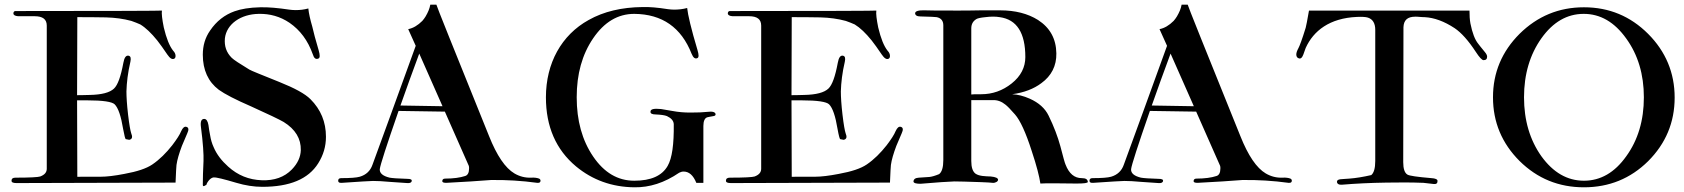

<svg xmlns="http://www.w3.org/2000/svg" viewBox="-20 -778 7166 817"><path d="M777 -211C784 -226 783 -235 774 -238C765 -241 758 -235 751 -220C745 -205 732 -185 713 -160C687 -127 659 -99 628 -78C603 -61 564 -48 509 -38C468 -30 434 -26 409 -26C332 -26 298 -26 309 -25L308 -351H352C418 -351 457 -345 468 -334C483 -319 495 -284 504 -229C509 -201 513 -187 515 -186C523 -184 528 -183 530 -183C543 -186 545 -195 538 -212C535 -221 530 -247 525 -290C520 -333 518 -366 518 -389C519 -426 524 -469 535 -516C538 -531 536 -539 527 -541C516 -543 509 -533 505 -511C494 -452 481 -416 465 -401C447 -384 413 -375 362 -374C333 -373 315 -373 308 -373L309 -705C343 -705 384 -705 431 -704C470 -703 506 -698 539 -689C553 -684 566 -679 577 -674C600 -660 624 -637 649 -606C661 -591 675 -571 692 -546C703 -530 712 -524 721 -528C725 -530 727 -534 727 -540C727 -547 724 -555 717 -562C701 -582 688 -615 677 -661C670 -696 667 -720 669 -733C670 -732 463 -731 49 -731C41 -732 37 -728 37 -721C37 -714 44 -710 57 -709C57 -709 80 -709 127 -709C162 -709 179 -696 179 -669V-60C179 -45 170 -34 151 -27C142 -24 107 -22 46 -22C35 -22 29 -18 29 -9C29 -2 36 1 50 1L727 -1C729 -45 730 -70 731 -76C734 -98 742 -125 754 -157L777 -211Z M1336 -564C1323 -608 1314 -641 1309 -664C1300 -695 1294 -721 1292 -742C1274 -737 1256 -735 1237 -735C1228 -735 1219 -736 1211 -737C1164 -744 1122 -748 1087 -747C1042 -746 1006 -740 978 -730C936 -715 901 -688 874 -648C853 -618 843 -584 843 -545C843 -480 866 -430 911 -396C936 -378 982 -354 1049 -325C1122 -292 1168 -270 1187 -259C1237 -228 1261 -188 1260 -139C1259 -110 1247 -83 1222 -57C1190 -24 1147 -9 1094 -11C1039 -13 992 -32 951 -69C923 -94 902 -121 889 -152C882 -167 877 -184 874 -203C871 -217 869 -231 867 -246C864 -263 858 -272 849 -272C837 -272 832 -261 835 -238C844 -169 847 -120 846 -93C844 -53 843 -20 843 7C843 12 844 14 847 14C849 14 852 12 857 9H859C858 10 858 10 858 10C858 3 873 -22 889 -23C900 -24 932 -16 986 0C1023 11 1060 17 1096 17C1213 17 1292 -16 1334 -83C1356 -118 1367 -155 1367 -196C1367 -259 1345 -312 1301 -356C1278 -379 1234 -403 1169 -429C1092 -460 1049 -477 1041 -482C1000 -507 975 -523 966 -532C943 -555 934 -582 937 -615C944 -676 1005 -718 1081 -719C1128 -720 1172 -708 1212 -681C1257 -650 1290 -606 1311 -547C1316 -530 1324 -524 1335 -529C1342 -532 1342 -543 1336 -564Z M2274 -18C2266 -21 2255 -23 2240 -22C2215 -21 2191 -27 2169 -40C2130 -63 2094 -116 2061 -199C1911 -570 1836 -757 1837 -758H1811C1808 -741 1801 -725 1791 -708C1787 -701 1782 -695 1777 -689C1758 -670 1738 -658 1717 -654L1749 -583C1675 -379 1614 -210 1565 -77C1556 -51 1538 -34 1511 -26C1497 -22 1471 -20 1432 -20C1423 -20 1419 -16 1419 -9C1419 -2 1424 1 1435 0C1511 -5 1555 -8 1567 -8C1584 -8 1609 -7 1640 -4L1713 1C1724 2 1731 -1 1732 -8C1733 -14 1727 -17 1713 -17C1674 -18 1649 -20 1638 -22C1609 -29 1595 -41 1596 -58C1598 -76 1625 -159 1676 -306L1873 -303L1975 -72C1976 -69 1976 -65 1976 -61C1976 -43 1970 -32 1959 -29C1938 -22 1909 -18 1874 -18C1866 -18 1862 -14 1862 -7C1862 -2 1868 0 1879 0C1956 -4 2020 -8 2069 -12C2134 -13 2200 -9 2266 0C2275 1 2280 -2 2280 -9C2280 -13 2278 -16 2274 -18ZM1684 -329C1709 -399 1735 -473 1764 -550L1863 -326Z M2847 -250C2848 -164 2840 -105 2821 -72C2797 -30 2750 -9 2679 -9C2609 -9 2551 -43 2504 -112C2457 -181 2434 -265 2434 -364C2434 -463 2457 -546 2504 -615C2551 -684 2609 -719 2679 -719C2798 -718 2879 -661 2923 -549C2930 -532 2938 -526 2948 -531C2954 -534 2954 -545 2948 -565C2921 -655 2907 -715 2904 -744C2886 -739 2867 -737 2848 -737C2839 -737 2831 -738 2822 -739C2778 -746 2742 -749 2714 -748C2625 -747 2549 -729 2485 -693C2369 -629 2303 -509 2303 -364C2303 -239 2346 -141 2431 -70C2501 -12 2584 18 2679 19C2744 20 2807 0 2870 -43C2876 -46 2882 -48 2889 -48C2912 -48 2930 -32 2943 0H2973V-242C2973 -263 2979 -276 2990 -279C2992 -280 3001 -281 3016 -284C3022 -285 3025 -287 3025 -292C3024 -301 3012 -305 2990 -302C2973 -300 2949 -299 2917 -299C2892 -299 2866 -301 2840 -306L2793 -314C2763 -317 2748 -314 2748 -303C2747 -295 2755 -291 2770 -291C2792 -290 2808 -288 2818 -284C2837 -275 2846 -264 2847 -250Z M3817 -211C3824 -226 3823 -235 3814 -238C3805 -241 3798 -235 3791 -220C3785 -205 3772 -185 3753 -160C3727 -127 3699 -99 3668 -78C3643 -61 3604 -48 3549 -38C3508 -30 3474 -26 3449 -26C3372 -26 3338 -26 3349 -25L3348 -351H3392C3458 -351 3497 -345 3508 -334C3523 -319 3535 -284 3544 -229C3549 -201 3553 -187 3555 -186C3563 -184 3568 -183 3570 -183C3583 -186 3585 -195 3578 -212C3575 -221 3570 -247 3565 -290C3560 -333 3558 -366 3558 -389C3559 -426 3564 -469 3575 -516C3578 -531 3576 -539 3567 -541C3556 -543 3549 -533 3545 -511C3534 -452 3521 -416 3505 -401C3487 -384 3453 -375 3402 -374C3373 -373 3355 -373 3348 -373L3349 -705C3383 -705 3424 -705 3471 -704C3510 -703 3546 -698 3579 -689C3593 -684 3606 -679 3617 -674C3640 -660 3664 -637 3689 -606C3701 -591 3715 -571 3732 -546C3743 -530 3752 -524 3761 -528C3765 -530 3767 -534 3767 -540C3767 -547 3764 -555 3757 -562C3741 -582 3728 -615 3717 -661C3710 -696 3707 -720 3709 -733C3710 -732 3503 -731 3089 -731C3081 -732 3077 -728 3077 -721C3077 -714 3084 -710 3097 -709C3097 -709 3120 -709 3167 -709C3202 -709 3219 -696 3219 -669V-60C3219 -45 3210 -34 3191 -27C3182 -24 3147 -22 3086 -22C3075 -22 3069 -18 3069 -9C3069 -2 3076 1 3090 1L3767 -1C3769 -45 3770 -70 3771 -76C3774 -98 3782 -125 3794 -157L3817 -211Z M4609 -4C4608 -15 4600 -20 4583 -20C4552 -20 4529 -39 4514 -78C4511 -84 4504 -110 4492 -156C4481 -196 4465 -239 4442 -286C4427 -317 4400 -341 4362 -358C4335 -370 4310 -376 4287 -377C4338 -384 4379 -400 4411 -424C4454 -455 4476 -498 4475 -551C4474 -613 4448 -660 4397 -693C4354 -720 4300 -734 4236 -734H4153C4111 -733 4080 -733 4059 -733C3978 -733 3931 -733 3917 -734C3889 -735 3875 -731 3874 -722C3874 -713 3882 -708 3897 -708C3938 -707 3961 -706 3966 -705C3985 -701 3994 -689 3994 -670V-97C3994 -66 3988 -46 3976 -37C3959 -30 3945 -26 3935 -25L3890 -22C3875 -21 3868 -16 3867 -6C3867 2 3882 4 3897 4C3966 -2 4014 -5 4041 -6C4060 -6 4097 -5 4153 -3C4180 -2 4197 -1 4204 0C4216 1 4227 -6 4227 -13C4227 -20 4217 -25 4196 -27C4173 -28 4147 -28 4131 -39C4119 -48 4113 -66 4113 -93V-352H4204C4224 -353 4242 -346 4258 -333C4266 -327 4280 -313 4299 -291C4321 -266 4345 -214 4370 -136C4391 -73 4403 -26 4407 3C4421 2 4440 2 4464 2C4527 3 4559 3 4560 3C4593 3 4609 1 4609 -4ZM4343 -535C4343 -492 4324 -454 4285 -423C4246 -392 4203 -377 4155 -377C4132 -377 4118 -377 4113 -376V-657C4113 -675 4120 -688 4135 -697C4140 -700 4152 -703 4173 -705C4196 -708 4217 -708 4234 -705C4307 -695 4343 -638 4343 -535Z M5471 -18C5463 -21 5452 -23 5437 -22C5412 -21 5388 -27 5366 -40C5327 -63 5291 -116 5258 -199C5108 -570 5033 -757 5034 -758H5008C5005 -741 4998 -725 4988 -708C4984 -701 4979 -695 4974 -689C4955 -670 4935 -658 4914 -654L4946 -583C4872 -379 4811 -210 4762 -77C4753 -51 4735 -34 4708 -26C4694 -22 4668 -20 4629 -20C4620 -20 4616 -16 4616 -9C4616 -2 4621 1 4632 0C4708 -5 4752 -8 4764 -8C4781 -8 4806 -7 4837 -4L4910 1C4921 2 4928 -1 4929 -8C4930 -14 4924 -17 4910 -17C4871 -18 4846 -20 4835 -22C4806 -29 4792 -41 4793 -58C4795 -76 4822 -159 4873 -306L5070 -303L5172 -72C5173 -69 5173 -65 5173 -61C5173 -43 5167 -32 5156 -29C5135 -22 5106 -18 5071 -18C5063 -18 5059 -14 5059 -7C5059 -2 5065 0 5076 0C5153 -4 5217 -8 5266 -12C5331 -13 5397 -9 5463 0C5472 1 5477 -2 5477 -9C5477 -13 5475 -16 5471 -18ZM4881 -329C4906 -399 4932 -473 4961 -550L5060 -326Z M6293 -522C6303 -522 6308 -527 6308 -537C6308 -542 6305 -549 6298 -557C6283 -576 6273 -587 6270 -592C6256 -609 6245 -638 6237 -678C6234 -694 6233 -712 6233 -733H5550C5543 -692 5538 -667 5536 -660C5521 -611 5510 -582 5505 -573C5499 -562 5496 -553 5496 -546C5496 -537 5500 -531 5509 -529C5516 -528 5521 -533 5526 -546L5536 -574C5569 -647 5638 -701 5754 -706C5776 -707 5792 -706 5801 -703C5822 -696 5832 -678 5832 -651V-93C5832 -62 5826 -42 5815 -33C5780 -25 5749 -20 5722 -18C5690 -15 5670 -18 5669 -5C5669 4 5677 9 5690 8C5749 3 5812 0 5879 -1C5934 -2 5986 -2 6037 0L6081 5C6092 6 6097 2 6097 -8C6097 -15 6088 -19 6071 -20C6011 -25 5977 -30 5969 -35C5957 -42 5951 -60 5951 -88L5952 -662C5953 -692 5969 -707 6002 -707C6007 -707 6014 -707 6022 -706C6033 -705 6039 -705 6042 -705C6083 -703 6126 -687 6170 -658C6198 -639 6228 -606 6260 -557C6275 -534 6286 -522 6293 -522Z M6720 19C6827 19 6918 -18 6993 -92C7068 -167 7106 -257 7106 -363C7106 -468 7068 -559 6993 -634C6918 -709 6827 -747 6720 -747C6613 -747 6522 -709 6446 -634C6371 -559 6333 -469 6333 -364C6333 -258 6371 -168 6446 -93C6522 -18 6613 19 6720 19ZM6465 -364C6465 -462 6490 -546 6539 -615C6588 -684 6648 -719 6719 -719C6790 -719 6850 -684 6900 -614C6950 -545 6975 -461 6975 -364C6975 -266 6950 -182 6900 -113C6851 -44 6791 -9 6720 -9C6649 -9 6589 -44 6539 -113C6490 -182 6465 -266 6465 -364Z"/></svg>

Font: GFS Fleischman
Style: Regular
Weight: 400
Designer: George Matthiopoulos
Foundry: George Matthiopoulos
Version: Version 1.0